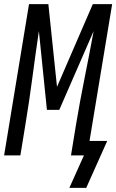

<svg xmlns="http://www.w3.org/2000/svg" viewBox="-28 -755 565 933"><path d="M391 158H309L380 0H317L341 -147Q360 -261 383 -375.5Q406 -490 427 -604L260 -221H200L161 -604Q144 -490 129 -375.5Q114 -261 95 -147L71 0H-8L113 -735H207L249 -333L423 -735H517L407 -70H493Z"/></svg>

Font: Iosevka Algr
Style: Italic
Weight: 400
Italic angle: -9°
Monospace: yes
Designer: Belleve Invis
Foundry: Belleve Invis
Version: Version 26.0.2; ttfautohint (v1.8.3)